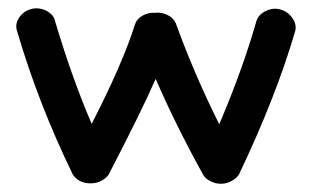

<svg xmlns="http://www.w3.org/2000/svg" viewBox="-20 -431 754 465"><path d="M201 13H199Q170 13 156 -9Q72 -182 21 -357Q16 -373 26.5 -388.5Q37 -404 55 -409Q73 -414 91 -405.5Q109 -397 113 -381Q154 -243 202 -131Q277 -277 307 -372Q311 -385 325 -393Q339 -401 355 -400Q371 -402 386 -394.5Q401 -387 406 -374Q451 -250 511 -130Q568 -264 601 -380Q606 -396 624 -404.5Q642 -413 659 -408Q677 -403 688 -387.5Q699 -372 695 -356Q649 -198 559 -9Q554 0 541.5 7Q529 14 516 14H514Q502 14 490 8Q478 2 473 -6Q406 -127 357 -240Q324 -164 243 -8Q238 0 226 6.5Q214 13 201 13Z"/></svg>

Font: Hoogli
Style: Bold
Weight: 700
Designer: Anand Singh Naorem
Foundry: Brand New Type
Version: Version 1.00 b007